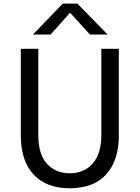

<svg xmlns="http://www.w3.org/2000/svg" viewBox="-20 -1012 763 1050"><path d="M93.8 -272.5V-745.1H189.5V-274.4Q189.5 -168 236.8 -116.2Q284.2 -64.5 361.3 -64.5Q440.4 -64.5 487.3 -118.2Q534.2 -171.9 534.2 -274.4V-745.1H629.9V-272.5Q629.9 -134.8 561 -58.6Q492.2 17.6 361.3 17.6Q234.4 17.6 164.1 -57.1Q93.8 -131.8 93.8 -272.5ZM160.2 -823.2 323.2 -992.2H403.3L568.4 -823.2H471.7L363.3 -942.4L256.8 -823.2Z"/></svg>

Font: Gothic A1 Medium
Style: Regular
Weight: 500
Designer: HanYang I&C Co.,Ltd.
Foundry: HanYang I&C Co.,Ltd.
Version: Version 2.50